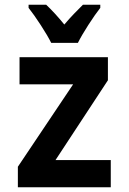

<svg xmlns="http://www.w3.org/2000/svg" viewBox="-20 -786 540 806"><path d="M307 -606Q323 -638 351 -681.5Q379 -725 401 -753V-766H328Q309 -747 291 -728.5Q273 -710 250 -683Q211 -731 174 -766H100V-753Q123 -724 151.5 -680Q180 -636 195 -606ZM445 0V-114H213L433 -449V-546H62V-432H287L55 -86V0Z"/></svg>

Font: Noto Sans Mono UI Condensed
Style: Bold
Weight: 700
Width: 3
Designer: Monotype Design team
Foundry: Monotype Imaging Inc.
Version: 1.000